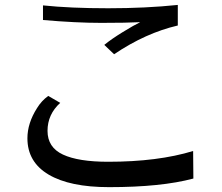

<svg xmlns="http://www.w3.org/2000/svg" viewBox="-20 -731 904 783"><path d="M91.8 -167Q91.8 -228.5 130.9 -290Q149.4 -320.3 176.8 -339.8L225.6 -311.5Q173.8 -264.6 173.8 -197.3Q173.8 -129.9 236.8 -100.6Q299.8 -71.3 420.9 -71.3Q624 -71.3 767.6 -115.2L768.6 -2.9Q637.7 32.2 424.8 32.2Q264.6 32.2 178.2 -19Q91.8 -70.3 91.8 -167ZM155.3 -649.4V-709Q267.6 -697.3 420.9 -697.3Q574.2 -697.3 705.1 -710.9V-627Q574.2 -596.7 445.3 -509.8L405.3 -547.9Q433.6 -571.3 480.5 -600.1Q527.3 -628.9 551.8 -640.6Q496.1 -637.7 393.1 -637.7Q290 -637.7 155.3 -649.4Z"/></svg>

Font: GenEi LateMin P v2
Style: Medium
Weight: 500
Designer: o_tamon (Modified)
Foundry: o_tamon / Adobe Systems Incorporated / FONT 910 / Philipp H. Poll
Version: Version 2.1;Original Version 1.004